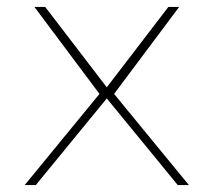

<svg xmlns="http://www.w3.org/2000/svg" viewBox="-20 -532 614 552"><path d="M51 0 266 -262 79 -512H110L287 -281L464 -512H495L308 -262L523 0H491L287 -249L83 0Z"/></svg>

Font: Spartan Thin Thin
Style: Regular
Weight: 250
Version: Version 1.004